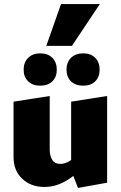

<svg xmlns="http://www.w3.org/2000/svg" viewBox="-20 -916 598 950"><path d="M199 9Q133 9 90 -31.5Q47 -72 47 -139V-413L226 -441V-176Q226 -145 238.5 -125Q251 -105 278 -105Q290 -105 302.5 -109Q315 -113 326.5 -120.5Q338 -128 346 -138L385 -78Q355 -53 325.5 -33Q296 -13 265.5 -2Q235 9 199 9ZM366 14 332 -73V-413L510 -441V-12ZM179 -492Q142 -492 119.5 -513.5Q97 -535 97 -571Q97 -608 119.5 -630Q142 -652 179 -652Q217 -652 239 -630Q261 -608 261 -571Q261 -535 239 -513.5Q217 -492 179 -492ZM392 -492Q354 -492 331.5 -513.5Q309 -535 309 -571Q309 -608 331.5 -630Q354 -652 392 -652Q429 -652 451 -630Q473 -608 473 -571Q473 -535 451 -513.5Q429 -492 392 -492ZM209 -689 282 -896H474L336 -689Z"/></svg>

Font: Ysabeau Infant Black
Style: Regular
Weight: 900
Designer: Christian Thalmann (Catharsis Fonts)
Version: Version 2.001;gftools[0.9.30]; featfreeze: ss01,ss02,lnum